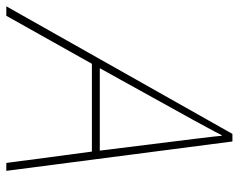

<svg xmlns="http://www.w3.org/2000/svg" viewBox="-142 -662 756 608"><g transform="rotate(90 236.0 -358.0)"><path d="M-48 0 356 -716H380L473 0H448L412 -271H134L-18 0ZM148 -296H409L372 -594Q370 -614 367 -636.5Q364 -659 362 -682H360Q349 -660 336.5 -637.5Q324 -615 313 -594Z"/></g></svg>

Font: Noto Sans Disp Thin
Style: Italic
Weight: 100
Italic angle: -12°
Designer: Monotype Design Team
Foundry: Monotype Imaging Inc.
Version: Version 2.000;GOOG;noto-source:20170915:90ef993387c0